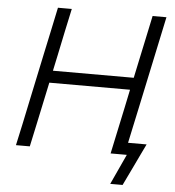

<svg xmlns="http://www.w3.org/2000/svg" viewBox="-58 -767 887 974"><g transform="rotate(5 385.5 -279.5)"><path d="M46 0Q59 -60.5 71 -115Q82.5 -170.5 96.5 -236.5L146.5 -473Q161 -540.5 173 -597Q184.5 -653 197.5 -713H268Q255 -653.5 243 -597Q231 -540.5 217 -472.5L200 -392.5H611.5L628.5 -473Q642.5 -540.5 655 -597.5Q667 -654.5 679.5 -713H750Q737.5 -654.5 725.5 -597.5Q713 -540.5 699 -472.5L649 -237L629.5 -146Q620.5 -103.5 611.5 -61.5H706Q692.5 -33.5 679.2 -6Q666 21.5 653.5 48Q640.5 74.5 628 101Q615.5 127.5 602.5 154H539.5L610.5 0H528Q540.5 -59.5 552.5 -115Q564.5 -170.5 578.5 -237L598 -330.5H187L167 -236.5Q153 -170.5 141.2 -115Q129.5 -59.5 116.5 0Z"/></g></svg>

Font: Heraclito Light
Style: Italic
Weight: 300
Italic angle: -12°
Designer: Kostas Bartsokas (font) & Cristiano Sobral (main changes)
Foundry: Kostas Bartsokas (font) & Cristiano Sobral (main changes)
Version: Version 1.00;July 8, 2020;FontCreator 13.0.0.2655 64-bit